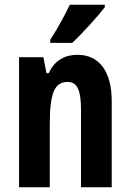

<svg xmlns="http://www.w3.org/2000/svg" viewBox="-20 -786 548 806"><path d="M420 -756V-766H273C252 -722 225 -672 191 -619V-606H283C329 -649 393 -720 420 -756ZM305 -556C255 -556 209 -534 185 -479H175L162 -546H60V0H189V-264C189 -394 208 -442 264 -442C307 -442 320 -402 320 -325V0H449V-362C449 -488 395 -556 305 -556Z"/></svg>

Font: Noto Sans Gurmukhi UI ExtraCondensed
Style: Bold
Weight: 700
Width: 2
Designer: Jelle Bosma - Monotype Design Team
Foundry: Monotype Imaging Inc.
Version: Version 2.004